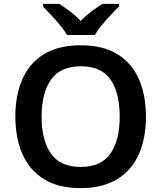

<svg xmlns="http://www.w3.org/2000/svg" viewBox="-20 -958 830 988"><path d="M731 -358Q731 -247 694.5 -164.5Q658 -82 583 -36Q508 10 395 10Q281 10 206.5 -36Q132 -82 95.5 -165Q59 -248 59 -359Q59 -469 95.5 -551.5Q132 -634 206.5 -679.5Q281 -725 396 -725Q509 -725 583.5 -679.5Q658 -634 694.5 -551.5Q731 -469 731 -358ZM194 -358Q194 -237 242 -168Q290 -99 395 -99Q501 -99 548.5 -168Q596 -237 596 -358Q596 -479 549 -548Q502 -617 396 -617Q291 -617 242.5 -548Q194 -479 194 -358ZM325 -778Q312 -801 289.5 -828Q267 -855 243 -880.5Q219 -906 201 -925V-938H285Q312 -921 341 -899Q370 -877 395 -850Q421 -877 451 -899.5Q481 -922 508 -938H593V-925Q574 -907 550 -881Q526 -855 503.5 -828Q481 -801 468 -778Z"/></svg>

Font: Noto Sans SemiBold
Style: Regular
Weight: 600
Designer: Monotype Design Team
Foundry: Monotype Imaging Inc.
Version: Version 2.007